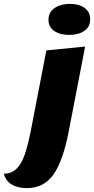

<svg xmlns="http://www.w3.org/2000/svg" viewBox="-137 -770 485 990"><path d="M328 -670Q328 -632 298 -611Q268 -590 220 -590Q172 -590 142.5 -610.5Q113 -631 113 -668Q113 -707 144.5 -728.5Q176 -750 224 -750Q271 -750 299.5 -729Q328 -708 328 -670ZM1 200Q-44 200 -75.5 182Q-107 164 -117 126Q-78 125 -52.5 101Q-27 77 -9.5 27Q8 -23 25 -112L102 -510L302 -530L217 -91Q188 60 138.5 130Q89 200 1 200Z"/></svg>

Font: Sansita ExtraBold Italic
Style: Regular
Weight: 800
Italic angle: -11°
Designer: Pablo Cosgaya
Foundry: Omnibus-Type
Version: Version 1.006